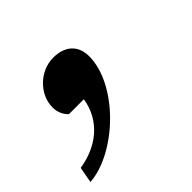

<svg xmlns="http://www.w3.org/2000/svg" viewBox="-145 -267 556 556"><g transform="rotate(-45 132.5 10.5)"><path d="M200 -84C200 -132 168 -155 123 -155C69 -155 20 -108 20 -54C20 -36 27 -19 40 -7H101C89 70 28 116 -46 127L-55 176C58 168 200 32 200 -84Z"/></g></svg>

Font: Veleka
Style: Bold Italic
Weight: 700
Italic angle: -12°
Designer: Stefan Peev, Context Ltd, 2016; SIL International, 1997-2014.
Foundry: Stefan Peev, Context Ltd, 2016
Version: Version 5.000